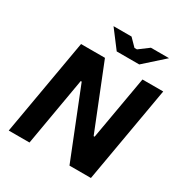

<svg xmlns="http://www.w3.org/2000/svg" viewBox="-202 -1055 1156 1210"><g transform="rotate(30 376.0 -450.0)"><path d="M32 0H183L269 -497H276L474 0H630L752 -700H601L520 -237H513L328 -700H154ZM372 -772H536L679 -900H547L476 -847H458L406 -900H275Z"/></g></svg>

Font: Fixel Display 20240404
Style: Bold Italic
Weight: 700
Italic angle: -10°
Designer: AlfaBravo + MacPaw
Foundry: Kyrylo Tkachov, Marchela Mozhyna, Serhii Makarenko, Maria Weinstein, Zakhar Kryvoshyya
Version: Version 1.211;Glyphs 3.2 (3225)